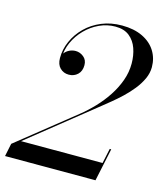

<svg xmlns="http://www.w3.org/2000/svg" viewBox="-124 -846 804 933"><g transform="rotate(15 278.0 -380.0)"><path d="M-11 0 2.5 -65 286.5 -292Q320.5 -319 352.8 -352.8Q385 -386.5 410.8 -425.5Q436.5 -464.5 451.8 -506.8Q467 -549 467 -592.5Q467 -633.5 454.8 -668.5Q442.5 -703.5 415.8 -725Q389 -746.5 345 -746.5Q303.5 -746.5 265 -728.8Q226.5 -711 196.2 -680.2Q166 -649.5 148.5 -610.8Q131 -572 131 -529.5H124.5Q124.5 -543.5 133.8 -555.5Q143 -567.5 157.8 -574.8Q172.5 -582 189 -582Q211 -582 229.2 -567.2Q247.5 -552.5 247.5 -526Q247.5 -496 229.5 -479Q211.5 -462 185 -462Q159 -462 141.2 -479.5Q123.5 -497 123.5 -529.5Q123.5 -573.5 141.8 -614.5Q160 -655.5 193.2 -688.5Q226.5 -721.5 272.8 -740.8Q319 -760 375 -760Q435.5 -760 478.5 -739.2Q521.5 -718.5 544 -682.5Q566.5 -646.5 566.5 -601.5Q566.5 -571.5 553 -542.2Q539.5 -513 517.5 -485.5Q495.5 -458 470 -434Q444.5 -410 420.2 -390.2Q396 -370.5 378.5 -356.5L45.5 -90H455.5L471.5 -165H479L444 0Z"/></g></svg>

Font: Bodoni Moda 28pt
Style: Italic
Weight: 400
Italic angle: -13°
Designer: Owen Earl
Foundry: indestructible type
Version: Version 2.004